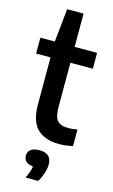

<svg xmlns="http://www.w3.org/2000/svg" viewBox="-146 -793 637 1087"><g transform="rotate(15 173.0 -249.0)"><path d="M257 9.5Q175 9.5 129.8 -33.8Q84.5 -77 84.5 -177.5V-452H0V-545H84.5L105 -740H201V-545H332.5V-452H201V-191.5Q201 -134.5 220.8 -113Q240.5 -91.5 285 -91.5Q297 -91.5 310 -93Q323 -94.5 337.5 -97V0Q320.5 4 298.8 6.8Q277 9.5 257 9.5ZM124 241.5Q144 200 148.5 170Q93.5 164.5 93.5 120.5Q93.5 98 110.2 84.8Q127 71.5 161.5 71.5Q231.5 71.5 231.5 137Q231.5 161.5 222 190Q212.5 218.5 198 241.5Z"/></g></svg>

Font: Encode Sans Condensed SemiBold
Style: Regular
Weight: 600
Width: 3
Designer: Multiple Designers
Foundry: Impallari Type
Version: Version 3.000; ttfautohint (v1.8.3) -l 8 -r 50 -G 200 -x 14 